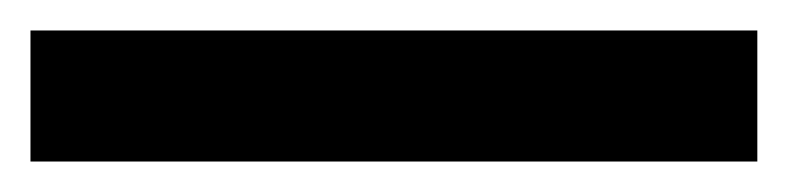

<svg xmlns="http://www.w3.org/2000/svg" viewBox="-23 -866 517 126"><path d="M474 -760V-846H-3V-760Z"/></svg>

Font: Noto Sans Khmer Condensed SemiBold
Style: Regular
Weight: 600
Width: 3
Designer: Danh Hong and the Monotype Design Team
Foundry: Monotype Imaging Inc.
Version: Version 2.004